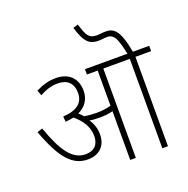

<svg xmlns="http://www.w3.org/2000/svg" viewBox="-153 -1040 1159 1185"><g transform="rotate(-20 426.5 -448.0)"><path d="M381 -213C381 -252 369 -286 349 -315C369 -311 392 -310 414 -310C443 -310 473 -312 502 -320V0H539V-587H713V0H750V-587H853V-622H746C719 -772 683 -797 629 -797C609 -797 589 -793 573 -793C521 -793 507 -818 484 -896L451 -886C483 -778 516 -758 572 -758C590 -758 607 -762 626 -762C674 -762 688 -724 710 -622H431V-587H502V-356C470 -347 438 -344 407 -344C383 -344 355 -346 327 -351C318 -361 309 -370 299 -379C350 -403 378 -445 378 -500C378 -582 327 -632 242 -632C192 -632 154 -619 110 -598L123 -563C164 -585 200 -597 242 -597C305 -597 341 -563 341 -500C341 -436 300 -399 205 -393L208 -358C227 -359 245 -362 262 -366C310 -326 344 -276 344 -217C344 -152 307 -127 256 -127C171 -127 115 -206 58 -368L23 -357C94 -163 161 -92 260 -92C324 -92 381 -128 381 -213Z"/></g></svg>

Font: Noto Sans SemiCondensed ExtraLight
Style: Italic
Weight: 200
Width: 4
Italic angle: -12°
Designer: Monotype Design Team
Foundry: Monotype Imaging Inc.
Version: Version 2.013